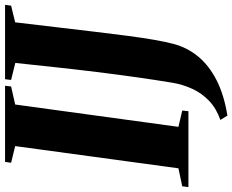

<svg xmlns="http://www.w3.org/2000/svg" viewBox="-122 -682 941 778"><g transform="rotate(-90 349.0 -292.5)"><path d="M-19.5 0 -16.5 -25 56.5 -40.5 146.5 -702 79 -718.5 82.5 -743H391L388 -718.5L315 -702L224.5 -40.5L290.5 -25L288 0ZM270 158 252.5 129.5Q299.5 113 330.2 83.5Q361 54 378.5 15.8Q396 -22.5 403 -63.5Q414.5 -132.5 425.5 -210.5Q436.5 -288.5 446.8 -371.8Q457 -455 466 -538.5Q475 -622 483.5 -701.5L414.5 -718.5L417.5 -743H719L715.5 -718.5L648 -702Q637 -608.5 627.2 -526Q617.5 -443.5 609 -372.5Q600.5 -301.5 592.8 -242.8Q585 -184 577 -138Q569 -92 560.5 -60Q545.5 -4 509 40Q472.5 84 413.2 114.2Q354 144.5 270 158Z"/></g></svg>

Font: Merriweather 120pt ExtraBold
Style: Italic
Weight: 800
Italic angle: -7.8°
Version: Version 2.101